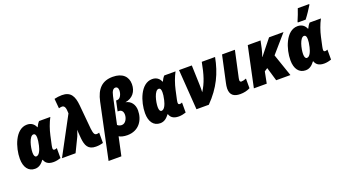

<svg xmlns="http://www.w3.org/2000/svg" viewBox="-70 -1511 4447 2483"><g transform="rotate(-20 2153.5 -270.0)"><path d="M170 10C230 10 266 -28 295 -66H301C313 -27 344 10 426 10C458 10 500 1 524 -8V-146C514 -141 501 -137 493 -137C478 -137 469 -143 469 -161C469 -172 472 -190 475 -205L502 -329C518 -403 548 -488 583 -553H428C411 -536 395 -510 384 -485H380C360 -533 322 -563 263 -563C102 -563 27 -331 27 -179C27 -61 80 10 170 10ZM239 -135C220 -135 208 -156 208 -197C208 -270 242 -416 300 -416C320 -416 332 -399 332 -359C332 -333 329 -303 318 -255C305 -199 280 -135 239 -135Z M1008 10C1047 10 1082 4 1107 -4V-146C1090 -141 1082 -140 1072 -140C1045 -140 1031 -156 1022 -231L991 -567C979 -692 940 -767 819 -767C786 -767 744 -762 714 -754L726 -620C742 -624 756 -627 769 -627C794 -627 814 -609 817 -552L819 -516L542 0H729L825 -198C826 -202 850 -265 854 -278C853 -258 855 -226 857 -204L861 -156C871 -59 898 10 1008 10Z M1096 240H1272L1327 -16C1350 -1 1391 10 1440 10C1600 10 1678 -112 1678 -246C1678 -326 1633 -387 1561 -399C1662 -415 1720 -489 1720 -592C1720 -696 1649 -765 1517 -765C1372 -765 1291 -685 1256 -519ZM1416 -138C1396 -138 1370 -147 1358 -161L1437 -529C1452 -600 1475 -622 1503 -622C1522 -622 1540 -609 1540 -571C1540 -523 1514 -462 1471 -462H1455L1425 -322H1440C1478 -322 1500 -296 1500 -250C1500 -204 1471 -138 1416 -138Z M1893 10C1953 10 1989 -28 2018 -66H2024C2036 -27 2067 10 2149 10C2181 10 2223 1 2247 -8V-146C2237 -141 2224 -137 2216 -137C2201 -137 2192 -143 2192 -161C2192 -172 2195 -190 2198 -205L2225 -329C2241 -403 2271 -488 2306 -553H2151C2134 -536 2118 -510 2107 -485H2103C2083 -533 2045 -563 1986 -563C1825 -563 1750 -331 1750 -179C1750 -61 1803 10 1893 10ZM1962 -135C1943 -135 1931 -156 1931 -197C1931 -270 1965 -416 2023 -416C2043 -416 2055 -399 2055 -359C2055 -333 2052 -303 2041 -255C2028 -199 2003 -135 1962 -135Z M2393 0H2563C2730 -169 2811 -346 2850 -553H2667C2636 -386 2603 -283 2538 -181C2540 -215 2540 -248 2539 -283L2530 -553H2354Z M2995 10C3043 10 3091 0 3130 -21V-154C3107 -144 3081 -138 3063 -138C3049 -138 3041 -148 3041 -161C3041 -172 3043 -181 3045 -194L3123 -553H2946L2868 -193C2862 -168 2857 -136 2857 -114C2857 -26 2907 10 2995 10Z M3183 0H3360L3391 -158L3435 -187L3490 0H3686L3580 -309L3792 -553H3593L3426 -344H3423C3435 -377 3447 -415 3455 -452L3476 -553H3300Z M4008 -606H4116C4157 -658 4196 -719 4227 -769L4228 -780H4071C4059 -742 4026 -655 4009 -619ZM3894 10C3954 10 3990 -28 4019 -66H4025C4037 -27 4068 10 4150 10C4182 10 4224 1 4248 -8V-146C4238 -141 4225 -137 4217 -137C4202 -137 4193 -143 4193 -161C4193 -172 4196 -190 4199 -205L4226 -329C4242 -403 4272 -488 4307 -553H4152C4135 -536 4119 -510 4108 -485H4104C4084 -533 4046 -563 3987 -563C3826 -563 3751 -331 3751 -179C3751 -61 3804 10 3894 10ZM3963 -135C3944 -135 3932 -156 3932 -197C3932 -270 3966 -416 4024 -416C4044 -416 4056 -399 4056 -359C4056 -333 4053 -303 4042 -255C4029 -199 4004 -135 3963 -135Z"/></g></svg>

Font: Noto Sans UI SemiCondensed Black
Style: Italic
Weight: 900
Width: 4
Italic angle: -372°
Designer: Monotype Design Team
Foundry: Monotype Imaging Inc.
Version: Version 1.901